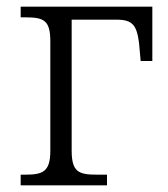

<svg xmlns="http://www.w3.org/2000/svg" viewBox="-20 -556 505 576"><path d="M42 0H301V-32H272C217 -32 195 -39 195 -104V-497H330C377 -497 390 -481 397 -428L402 -373H437V-536H42V-504H54C110 -504 131 -497 131 -432V-104C131 -39 107 -32 54 -32H42Z"/></svg>

Font: Noto Serif Light
Style: Regular
Weight: 300
Designer: Monotype Design Team
Foundry: Monotype Imaging Inc.
Version: Version 2.013